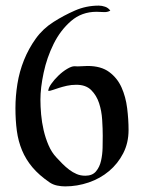

<svg xmlns="http://www.w3.org/2000/svg" viewBox="-20 -670 513 684"><path d="M332 -650Q343 -650 354.5 -646Q366 -642 373 -632Q362 -626 349 -627Q336 -628 324 -628Q271 -628 233 -595Q195 -562 171 -513.5Q147 -465 135.5 -411Q124 -357 124 -315Q124 -291 126.5 -262.5Q129 -234 135.5 -206Q142 -178 153 -152.5Q164 -127 181 -109Q191 -98 202.5 -86.5Q214 -75 226.5 -65.5Q239 -56 253 -50Q267 -44 284 -44Q309 -44 322 -59.5Q335 -75 340 -97.5Q345 -120 345.5 -144Q346 -168 346 -186Q346 -211 344 -243Q342 -275 333 -302.5Q324 -330 305 -349Q286 -368 252 -368Q234 -368 218.5 -364.5Q203 -361 190.5 -357Q178 -353 168 -349.5Q158 -346 152 -346Q152 -356 162.5 -371Q173 -386 188 -400.5Q203 -415 219 -424.5Q235 -434 245 -434Q257 -433 269 -434Q281 -435 292 -435Q340 -435 369 -413.5Q398 -392 413 -358.5Q428 -325 433 -284.5Q438 -244 438 -207Q438 -161 419 -124Q400 -87 368.5 -60.5Q337 -34 296 -20Q255 -6 212 -6Q198 -6 183.5 -9Q169 -12 157 -20Q119 -46 95.5 -74Q72 -102 58.5 -134.5Q45 -167 40 -204Q35 -241 35 -285Q35 -327 42 -371Q49 -415 65.5 -456Q82 -497 107.5 -532.5Q133 -568 171 -592Q207 -615 247 -632.5Q287 -650 332 -650Z"/></svg>

Font: Augsburger Schrift CAT
Style: Regular
Weight: 400
Designer: Peter Wiegel nach Roos&Junge Offenbach
Foundry: CAT-Fonts, Peter Wiegel
Version: Version 1.000